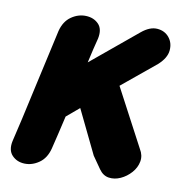

<svg xmlns="http://www.w3.org/2000/svg" viewBox="-67 -599 635 668"><g transform="rotate(10 251.0 -264.5)"><path d="M325 -19Q339 1 359.5 4Q380 7 401 -2.5Q422 -12 438 -30Q454 -48 458 -70Q462 -92 449 -113L341 -317L460 -415Q489 -441 491.5 -468Q494 -495 478.5 -514Q463 -533 436.5 -535Q410 -537 381 -513L218 -378Q230 -432 239 -466Q246 -500 229 -517.5Q212 -535 184.5 -536Q157 -537 132.5 -520Q108 -503 99 -468Q85 -407 54 -266Q23 -124 8 -63Q1 -30 18 -12Q35 6 62 7Q89 8 113.5 -9Q138 -26 147 -61Q158 -105 175 -179L220 -217L295 -62L325 -19Z"/></g></svg>

Font: Balsamiq Sans
Style: Bold Italic
Weight: 700
Italic angle: -12°
Designer: Michael Angeles
Foundry: Balsamiq SRL
Version: Version 1.020; ttfautohint (v1.8.4.7-5d5b);gftools[0.9.26]